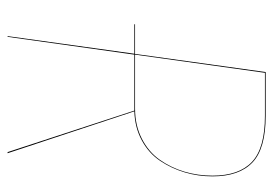

<svg xmlns="http://www.w3.org/2000/svg" viewBox="-127 -593 720 506"><g transform="rotate(90 233.0 -340.0)"><path d="M444.8 -540Q444.8 -502 434.3 -466.8Q423.8 -431.6 403.8 -401.9Q383.8 -372.1 350.1 -353.8Q316.4 -335.4 273.4 -334L383.8 0H380.9L271.5 -334H266.1H124L77.1 0H75.2L121.6 -334H43.9V-335.9H122.1L169.9 -680.2H285.2Q371.6 -680.2 408.2 -645.3Q444.8 -610.4 444.8 -540ZM266.1 -335.9Q310.5 -335.9 345.5 -353.8Q380.4 -371.6 401.1 -401.1Q421.9 -430.7 432.4 -466.1Q442.9 -501.5 442.9 -540Q442.9 -609.9 406.7 -644Q370.6 -678.2 285.2 -678.2H171.9L124 -335.9Z"/></g></svg>

Font: Fira Sans Compressed Two
Style: Italic
Weight: 100
Width: 3
Italic angle: -8°
Designer: Carrois Corporate & Edenspiekermann AG
Foundry: Carrois Corporate GbR & Edenspiekermann AG
Version: Version 4.203;PS 004.203;hotconv 1.0.88;makeotf.lib2.5.64775